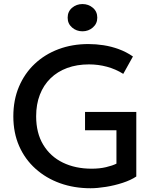

<svg xmlns="http://www.w3.org/2000/svg" viewBox="-20 -938 791 972"><path d="M438.5 15Q355 15 284 -10.5Q213 -36 159.8 -83.8Q106.5 -131.5 77 -198.5Q47.5 -265.5 47.5 -349Q47.5 -432 76 -499.2Q104.5 -566.5 155.8 -614.8Q207 -663 276.2 -689Q345.5 -715 427.5 -715Q465.5 -715 504.5 -709Q543.5 -703 581.2 -689.2Q619 -675.5 653 -652L604 -564Q566 -588 521.8 -600Q477.5 -612 430.5 -612Q369.5 -612 320 -593.8Q270.5 -575.5 235.5 -541.2Q200.5 -507 181.8 -458.5Q163 -410 163 -349.5Q163 -264.5 199 -205Q235 -145.5 298.2 -114.8Q361.5 -84 444 -84Q484.5 -84 517 -91.8Q549.5 -99.5 569.5 -109.5V-278.5H410.5V-371.5H670V-44.5Q642.5 -26 601.2 -12.5Q560 1 516.2 8Q472.5 15 438.5 15ZM397.5 -779.5Q367 -779.5 344.8 -798.8Q322.5 -818 322.5 -848.5Q322.5 -879.5 344.8 -898.5Q367 -917.5 397.5 -917.5Q428 -917.5 450.2 -898.5Q472.5 -879.5 472.5 -848.5Q472.5 -818.5 450.2 -799Q428 -779.5 397.5 -779.5Z"/></svg>

Font: Geologica Roman
Style: Regular
Weight: 400
Designer: Sindre Bremnes, Frode Helland
Foundry: Monokrom Skriftforlag AS
Version: Version 1.010;gftools[0.9.28]